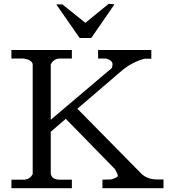

<svg xmlns="http://www.w3.org/2000/svg" viewBox="-20 -990 920 1010"><path d="M429 -870 552 -970 582 -967 460 -790H399L276 -967H308ZM247 -75Q254 -45 293 -45H358V0H40V-45H111Q139 -49 152 -74V-652Q148 -675 105 -682H40V-727H358V-682H288Q261 -678 247 -652V-360L568 -632Q572 -643 572 -651Q572 -673 538 -682H496V-727H776V-681H740Q673 -663 618 -616L387 -418L723 -77Q754 -46 807 -46H840V0H519V-45L565 -46Q600 -57 600 -65Q600 -73 585 -100L326 -365L247 -297Z"/></svg>

Font: Sawarabi Mincho
Style: Regular
Weight: 400
Version: Version 1.00